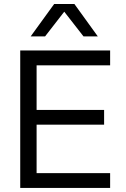

<svg xmlns="http://www.w3.org/2000/svg" viewBox="-20 -930 625 950"><path d="M80.1 0V-680.2H524.9V-606.9H161.1V-386.2H495.1V-313H161.1V-73.2H524.9V0ZM131.8 -750 248 -910.2H348.1L463.9 -750H393.1L297.9 -872.1L203.1 -750Z"/></svg>

Font: TASA Orbiter Text
Style: Regular
Weight: 400
Designer: Weizhong Zhang
Version: Version 1.000;Glyphs 3.1.2 (3151)